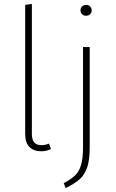

<svg xmlns="http://www.w3.org/2000/svg" viewBox="-20 -759 589 976"><path d="M108 -77V-734L142 -739V-78Q142 -21 190 -21Q210 -21 229 -29L239 -1Q215 10 189 10Q152 10 130 -11.5Q108 -33 108 -77ZM436 -10Q436 55 423 92.5Q410 130 385 152Q360 174 314 197L304 172Q342 152 362 132.5Q382 113 392 80Q402 47 402 -10V-520H436ZM446 -707Q446 -695 438.5 -687Q431 -679 417 -679Q405 -679 397 -687Q389 -695 389 -707Q389 -718 397 -726Q405 -734 417 -734Q431 -734 438.5 -726Q446 -718 446 -707Z"/></svg>

Font: FiraGO UltraLight
Style: Regular
Weight: 200
Designer: bBox Type
Foundry: bBox Type GmbH
Version: Version 1.001